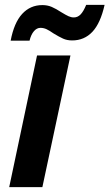

<svg xmlns="http://www.w3.org/2000/svg" viewBox="-20 -773 452 793"><path d="M133 -544H271L155 0H18ZM155 -752Q176 -752 193.5 -744.5Q211 -737 234 -722Q252 -711 263 -706Q274 -701 285 -701Q301 -701 313 -713.5Q325 -726 336 -753H412Q395 -677 361.5 -641.5Q328 -606 278 -606Q257 -606 240.5 -613.5Q224 -621 201 -635Q184 -647 172 -652.5Q160 -658 147 -658Q132 -658 120 -644Q108 -630 102 -605H24Q38 -679 71.5 -715.5Q105 -752 155 -752Z"/></svg>

Font: Noto Sans Display
Style: Bold Italic
Weight: 700
Italic angle: -12°
Designer: Monotype Design team
Foundry: Monotype Imaging Inc.
Version: Version 1.000